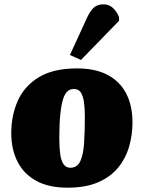

<svg xmlns="http://www.w3.org/2000/svg" viewBox="-20 -850 665 887"><path d="M292 17Q204 17 146.5 -15Q89 -47 60.5 -104Q32 -161 32 -235Q32 -316 62 -384Q92 -452 159 -493Q226 -534 336 -534Q420 -534 477 -504Q534 -474 563 -418Q592 -362 592 -284Q592 -227 576.5 -173Q561 -119 526 -76Q491 -33 433.5 -8Q376 17 292 17ZM305 -75Q337 -75 351 -105.5Q365 -136 368.5 -189.5Q372 -243 372 -310Q372 -349 368 -377.5Q364 -406 353.5 -422.5Q343 -439 321 -439Q306 -439 293.5 -429.5Q281 -420 272.5 -395.5Q264 -371 259 -326Q254 -281 254 -212Q254 -170 258 -139Q262 -108 273.5 -91.5Q285 -75 305 -75ZM354 -573 303 -596 382 -768Q397 -800 413.5 -815Q430 -830 458 -830Q484 -830 502 -813Q520 -796 530 -771V-754Z"/></svg>

Font: Literata Black
Style: Italic
Weight: 900
Italic angle: -2°
Designer: Latin by Veronika Burian and Jose Scaglione. Greek by Irene Vlachou. Cyrillic by Vera Evstafieva
Foundry: TypeTogether
Version: Version 3.002